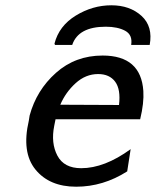

<svg xmlns="http://www.w3.org/2000/svg" viewBox="-20 -695 589 726"><path d="M188 -525Q188 -526 186 -530Q203 -597 266.5 -636Q330 -675 401 -675Q471 -675 515 -635Q559 -595 546 -525H476Q482 -563 453.5 -578.5Q425 -594 380 -594Q276 -594 253 -525ZM89 -239Q90 -246 92 -258Q118 -354 191.5 -419.5Q265 -485 368 -485Q513 -485 522 -351Q525 -306 510 -244H190Q189 -240 187.5 -231.5Q186 -223 185 -219Q172 -154 197 -106.5Q222 -59 287 -59Q375 -59 474 -131L461 -47Q370 11 268 11Q167 11 114 -54Q61 -119 89 -239ZM208 -299 430 -298Q437 -357 415.5 -386Q394 -415 351 -415Q304 -415 266 -380.5Q228 -346 208 -299Z"/></svg>

Font: Coval
Style: Medium Italic
Weight: 500
Foundry: Context Ltd
Version: Version 001.000